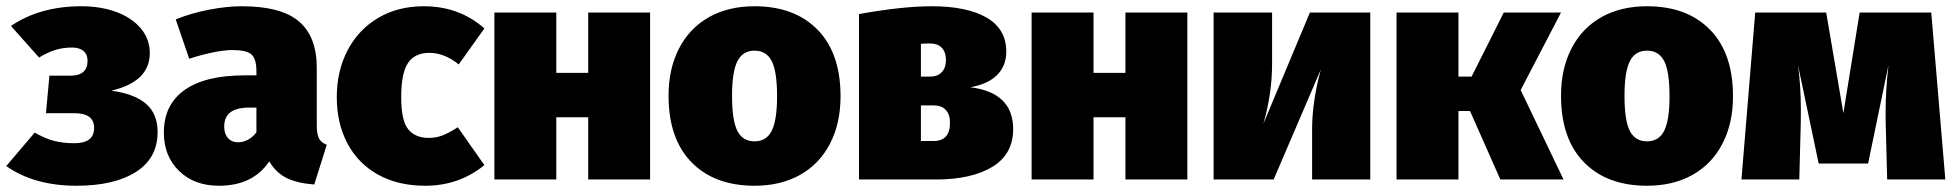

<svg xmlns="http://www.w3.org/2000/svg" viewBox="-25 -574 6251 614"><path d="M454 -404Q454 -313 331 -284Q405 -274 442 -242Q479 -210 479 -152Q479 -68 409.5 -24Q340 20 220 20Q84 20 -5 -43L86 -150Q121 -130 149.5 -123Q178 -116 213 -116Q276 -116 276 -165Q276 -212 213 -212H122L133 -332H200Q255 -332 255 -380Q255 -400 242 -411Q229 -422 205 -422Q176 -422 151 -414Q126 -406 100 -390L10 -491Q103 -554 235 -554Q298 -554 347.5 -535.5Q397 -517 425.5 -483Q454 -449 454 -404Z M1020 -111 980 16Q926 12 892 -4.5Q858 -21 836 -58Q784 20 675 20Q596 20 547.5 -27.5Q499 -75 499 -150Q499 -239 565 -286Q631 -333 757 -333H795V-346Q795 -386 779 -400Q763 -414 718 -414Q694 -414 656.5 -406.5Q619 -399 580 -386L537 -512Q586 -532 643.5 -543Q701 -554 748 -554Q874 -554 931 -505.5Q988 -457 988 -357V-173Q988 -145 995 -131.5Q1002 -118 1020 -111ZM795 -151V-230H774Q732 -230 712 -215Q692 -200 692 -169Q692 -146 704 -132.5Q716 -119 736 -119Q754 -119 769.5 -128Q785 -137 795 -151Z M1524 -483 1442 -368Q1396 -405 1348 -405Q1302 -405 1280 -373Q1258 -341 1258 -263Q1258 -188 1280.5 -160.5Q1303 -133 1346 -133Q1369 -133 1389 -140.5Q1409 -148 1439 -167L1524 -46Q1443 20 1335 20Q1248 20 1184 -15.5Q1120 -51 1086 -115.5Q1052 -180 1052 -263Q1052 -347 1086.5 -413Q1121 -479 1184 -516.5Q1247 -554 1330 -554Q1444 -554 1524 -483Z M1856 -199H1754V0H1556V-534H1754V-341H1856V-534H2054V0H1856Z M2663 -266Q2663 -180 2629.5 -115Q2596 -50 2534 -15Q2472 20 2388 20Q2260 20 2186.5 -55Q2113 -130 2113 -268Q2113 -354 2146.5 -419Q2180 -484 2242 -519Q2304 -554 2388 -554Q2516 -554 2589.5 -479Q2663 -404 2663 -266ZM2316 -268Q2316 -189 2333 -155.5Q2350 -122 2388 -122Q2426 -122 2443 -156Q2460 -190 2460 -266Q2460 -345 2443 -378.5Q2426 -412 2388 -412Q2350 -412 2333 -378Q2316 -344 2316 -268Z M3215 -161Q3215 -81 3148.5 -40.5Q3082 0 2968 0H2722V-529Q2861 -554 2954 -554Q3068 -554 3130.5 -517.5Q3193 -481 3193 -409Q3193 -364 3164 -334.5Q3135 -305 3078 -295Q3215 -278 3215 -161ZM2920 -434V-329H2950Q2973 -329 2986.5 -343Q3000 -357 3000 -382Q3000 -407 2987 -421Q2974 -435 2949 -435Q2933 -435 2920 -434ZM3013 -181Q3013 -208 2999.5 -222.5Q2986 -237 2960 -237H2920V-123H2960Q3013 -123 3013 -181Z M3574 -199H3472V0H3274V-534H3472V-341H3574V-534H3772V0H3574Z M4357 0H4171V-160Q4171 -249 4199 -352L4048 0H3856V-534H4043V-370Q4043 -274 4015 -178L4164 -534H4357Z M4838 -286 4975 0H4773L4676 -219H4639V0H4441V-534H4639V-329H4681L4784 -534H4967Z M5517 -266Q5517 -180 5483.5 -115Q5450 -50 5388 -15Q5326 20 5242 20Q5114 20 5040.5 -55Q4967 -130 4967 -268Q4967 -354 5000.5 -419Q5034 -484 5096 -519Q5158 -554 5242 -554Q5370 -554 5443.5 -479Q5517 -404 5517 -266ZM5170 -268Q5170 -189 5187 -155.5Q5204 -122 5242 -122Q5280 -122 5297 -156Q5314 -190 5314 -266Q5314 -345 5297 -378.5Q5280 -412 5242 -412Q5204 -412 5187 -378Q5170 -344 5170 -268Z M6196 0H6010L6006 -154Q6005 -175 6005 -215Q6005 -284 6014 -365L5949 -51H5791L5725 -365Q5734 -299 5734 -221Q5734 -177 5733 -154L5729 0H5544L5588 -534H5815L5870 -212L5922 -534H6151Z"/></svg>

Font: FiraGO Heavy
Style: Regular
Weight: 900
Designer: bBox Type
Foundry: bBox Type GmbH
Version: Version 1.001